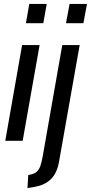

<svg xmlns="http://www.w3.org/2000/svg" viewBox="-20 -720 465 982"><path d="M7 0 93 -489.5H182.5L96 0ZM112.5 -601.5 130 -700H219L201.5 -601.5ZM120.5 242 124.5 175Q152.5 171 166.2 159.8Q180 148.5 187 127.2Q194 106 199.5 73.5L298.5 -489.5H387.5L282 106.5Q272 165 240.5 196.2Q209 227.5 152.5 236.5ZM317.5 -601.5 336 -700H425L406.5 -601.5Z"/></svg>

Font: Cabin
Style: Italic
Weight: 400
Width: 4
Italic angle: -10°
Designer: Pablo Impallari
Foundry: Pablo Impallari. http://www.impallari.com Igino Marini. http://www.ikern.com
Version: Version 3.001